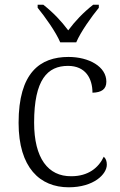

<svg xmlns="http://www.w3.org/2000/svg" viewBox="-20 -786 512 816"><path d="M236 -606H304C323 -651 369 -715 400 -753V-766H376C332 -731 300 -697 270 -657C240 -697 208 -731 164 -766H140V-753C171 -715 217 -651 236 -606ZM272 10C379 10 434 -46 434 -86C434 -101 430 -112 421 -120C399 -73 355 -37 283 -37C184 -36 125 -114 125 -265C125 -448 182 -506 269 -506C344 -506 373 -452 373 -392C412 -393 432 -407 432 -439C432 -503 358 -544 271 -544C150 -544 59 -477 59 -264C59 -73 150 10 272 10Z"/></svg>

Font: Noto Serif Georgian Light
Style: Regular
Weight: 300
Designer: Monotype Design Team, Akaki Razmadze
Foundry: Google LLC
Version: Version 2.003